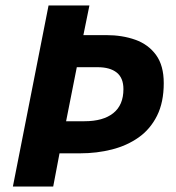

<svg xmlns="http://www.w3.org/2000/svg" viewBox="-20 -680 642 700"><path d="M27 0 157 -660H306L284 -552H367Q426 -552 473.5 -535Q521 -518 549 -479.5Q577 -441 577 -377Q577 -307 552.5 -258Q528 -209 485.5 -179Q443 -149 388 -135Q333 -121 272 -121H197L174 0ZM221 -238H288Q356 -238 393 -267.5Q430 -297 430 -355Q430 -396 405.5 -415.5Q381 -435 336 -435H260Z"/></svg>

Font: Source Sans 3 ExtraBold
Style: Italic
Weight: 800
Italic angle: -11°
Version: Version 3.052;hotconv 1.1.0;makeotfexe 2.6.0